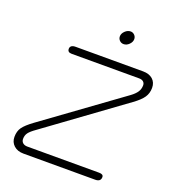

<svg xmlns="http://www.w3.org/2000/svg" viewBox="-158 -1017 1025 1137"><g transform="rotate(20 355.0 -448.5)"><path d="M36 -75Q36 -111 53 -135Q70 -159 115 -192L598 -543Q624 -562 636 -580.5Q648 -599 648 -622Q648 -636 638.5 -644.5Q629 -653 611 -653H186Q160 -653 160 -675Q160 -687 168.5 -693.5Q177 -700 194 -700H619Q658 -700 680.5 -680Q703 -660 703 -626Q703 -592 685.5 -566Q668 -540 625 -509L142 -157Q112 -136 100 -120Q88 -104 88 -81Q88 -66 98.5 -56.5Q109 -47 128 -47H580Q607 -47 607 -29Q607 0 572 0H120Q82 0 59 -21Q36 -42 36 -75ZM419 -848Q419 -866 435 -881.5Q451 -897 470 -897Q484 -897 494.5 -886.5Q505 -876 505 -861Q505 -843 489.5 -827.5Q474 -812 455 -812Q440 -812 429.5 -822.5Q419 -833 419 -848Z"/></g></svg>

Font: Kodchasan ExtraLight
Style: Italic
Weight: 275
Italic angle: -10°
Version: Version 1.000; ttfautohint (v1.6)